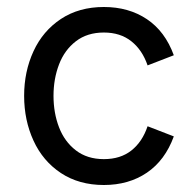

<svg xmlns="http://www.w3.org/2000/svg" viewBox="-20 -521 558 549"><path d="M49 -247Q49 -316.5 75.8 -374.5Q102.5 -432.5 154.2 -466.8Q206 -501 277 -501Q348 -501 400 -466.2Q452 -431.5 477 -363L402 -334Q387 -378 355.5 -403Q324 -428 277 -428Q229.5 -428 197 -403Q164.5 -378 148.8 -336.8Q133 -295.5 133 -247Q133 -198 148.8 -157Q164.5 -116 197 -91Q229.5 -66 277 -66Q324.5 -66 355.8 -90.8Q387 -115.5 402 -160L477 -131Q452 -62.5 400 -27.2Q348 8 277 8Q206 8 154.2 -26.2Q102.5 -60.5 75.8 -118.8Q49 -177 49 -247Z"/></svg>

Font: HK Grotesk
Style: Regular
Weight: 400
Designer: Alfredo Marco Pradil
Foundry: Hanken Design Co.
Version: Version 3.001